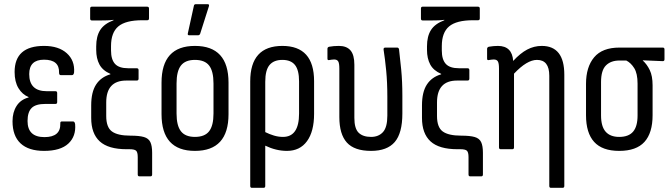

<svg xmlns="http://www.w3.org/2000/svg" viewBox="-20 -715 3214 920"><path d="M191 8Q117 8 78.5 -28Q40 -64 40 -134Q40 -177 59.5 -207.5Q79 -238 117 -248V-250Q87 -262 68.5 -292.5Q50 -323 50 -370Q50 -495 191 -495Q261 -495 300 -460Q339 -425 335 -368Q333 -355 325 -355H271Q263 -355 263 -367Q265 -429 191 -429Q120 -429 120 -360Q120 -278 204 -278H246Q254 -278 254 -269V-226Q254 -217 246 -217H197Q151 -217 131.5 -197.5Q112 -178 112 -135Q112 -58 193 -58Q271 -58 269 -123Q268 -133 276 -133H330Q338 -133 340 -120Q345 -62 307.5 -27Q270 8 191 8Z M648 130Q640 130 640 121V38Q640 14 632 7Q624 0 601 0H587Q499 0 458 -37.5Q417 -75 417 -150V-210Q417 -274 440.5 -310Q464 -346 509 -359V-361Q472 -377 456.5 -406Q441 -435 441 -476V-493Q441 -541 460 -571Q479 -601 524 -618V-620Q510 -618 493.5 -617.5Q477 -617 463 -617H420Q412 -617 412 -626V-674Q412 -683 420 -683H685Q694 -683 694 -674V-627Q694 -618 686 -618H662Q582 -618 547 -588.5Q512 -559 512 -494V-473Q512 -430 531 -409Q550 -388 594 -388H635Q644 -388 644 -379V-338Q644 -329 635 -329H585Q489 -329 489 -224V-159Q489 -105 516.5 -85Q544 -65 605 -65Q647 -65 669.5 -58.5Q692 -52 700.5 -34Q709 -16 709 17V121Q709 130 701 130Z M914 8Q754 8 754 -168V-319Q754 -495 914 -495Q1075 -495 1075 -319V-168Q1075 8 914 8ZM914 -59Q961 -59 982 -86Q1003 -113 1003 -171V-315Q1003 -374 982 -401Q961 -428 914 -428Q868 -428 847 -401Q826 -374 826 -315V-171Q826 -113 847 -86Q868 -59 914 -59ZM886 -546Q878 -546 880 -555L909 -687Q910 -695 919 -695H975Q984 -695 981 -685L939 -553Q936 -546 929 -546Z M1187 185Q1179 185 1179 176V-325Q1179 -495 1333 -495Q1485 -495 1485 -326V-170Q1485 -85 1451 -38.5Q1417 8 1355 8Q1303 8 1251 -17V176Q1251 185 1243 185ZM1251 -323V-82Q1271 -72 1292.5 -65.5Q1314 -59 1336 -59Q1413 -59 1413 -171V-325Q1413 -379 1393.5 -403.5Q1374 -428 1333 -428Q1292 -428 1271.5 -403.5Q1251 -379 1251 -323Z M1758 8Q1678 8 1642 -32Q1606 -72 1606 -154V-386Q1606 -412 1600.5 -421Q1595 -430 1581 -430Q1575 -430 1568.5 -429Q1562 -428 1556 -427Q1549 -426 1549 -434V-481Q1549 -489 1557 -491Q1579 -495 1604 -495Q1641 -495 1659.5 -473.5Q1678 -452 1678 -405V-150Q1678 -99 1698.5 -79Q1719 -59 1758 -59Q1794 -59 1815 -82Q1836 -105 1836 -161V-251Q1836 -320 1830.5 -376.5Q1825 -433 1818 -477Q1817 -487 1826 -487H1883Q1890 -487 1892 -479Q1897 -438 1902.5 -381Q1908 -324 1908 -257V-171Q1908 -77 1871.5 -34.5Q1835 8 1758 8Z M2233 130Q2225 130 2225 121V38Q2225 14 2217 7Q2209 0 2186 0H2172Q2084 0 2043 -37.5Q2002 -75 2002 -150V-210Q2002 -274 2025.5 -310Q2049 -346 2094 -359V-361Q2057 -377 2041.5 -406Q2026 -435 2026 -476V-493Q2026 -541 2045 -571Q2064 -601 2109 -618V-620Q2095 -618 2078.5 -617.5Q2062 -617 2048 -617H2005Q1997 -617 1997 -626V-674Q1997 -683 2005 -683H2270Q2279 -683 2279 -674V-627Q2279 -618 2271 -618H2247Q2167 -618 2132 -588.5Q2097 -559 2097 -494V-473Q2097 -430 2116 -409Q2135 -388 2179 -388H2220Q2229 -388 2229 -379V-338Q2229 -329 2220 -329H2170Q2074 -329 2074 -224V-159Q2074 -105 2101.5 -85Q2129 -65 2190 -65Q2232 -65 2254.5 -58.5Q2277 -52 2285.5 -34Q2294 -16 2294 17V121Q2294 130 2286 130Z M2379 0Q2371 0 2371 -9V-387Q2371 -412 2365.5 -421Q2360 -430 2346 -430Q2340 -430 2333.5 -429Q2327 -428 2321 -427Q2314 -426 2314 -434V-481Q2314 -488 2322 -491Q2333 -493 2344.5 -494Q2356 -495 2366 -495Q2434 -495 2439 -423Q2473 -460 2506 -477.5Q2539 -495 2576 -495Q2684 -495 2684 -357V176Q2684 185 2676 185H2620Q2612 185 2612 176V-352Q2612 -428 2553 -428Q2505 -428 2443 -362V-9Q2443 0 2435 0Z M2947 8Q2866 8 2827 -35Q2788 -78 2788 -163V-313Q2788 -394 2827 -440.5Q2866 -487 2948 -487H3156Q3164 -487 3164 -478V-431Q3164 -422 3156 -422L3060 -426V-425Q3080 -407 3093.5 -379Q3107 -351 3107 -306V-163Q3107 -78 3068 -35Q3029 8 2947 8ZM2947 -59Q2992 -59 3013.5 -84Q3035 -109 3035 -162V-314Q3035 -363 3019 -388.5Q3003 -414 2981 -425H2948Q2907 -425 2883.5 -401.5Q2860 -378 2860 -322V-162Q2860 -109 2882 -84Q2904 -59 2947 -59Z"/></svg>

Font: Sofia Sans Cond
Style: Regular
Weight: 400
Width: 3
Designer: Botio Nikoltchev, Ani Petrova
Foundry: lettersoup
Version: Version 4.100; ttfautohint (v1.8.3)